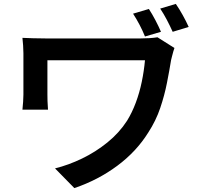

<svg xmlns="http://www.w3.org/2000/svg" viewBox="-20 -885 1040 984"><path d="M743 -839Q760 -813 776.5 -781.5Q793 -750 805 -722L723 -698Q711 -728 695.5 -757.5Q680 -787 662 -815ZM881 -865Q899 -839 916.5 -807.5Q934 -776 947 -747L865 -722Q851 -753 835 -783.5Q819 -814 801 -841ZM874 -639Q872 -633 868 -620.5Q864 -608 861.5 -596Q859 -584 857 -578Q848 -523 835.5 -459.5Q823 -396 801 -331Q779 -266 740 -206Q679 -108 580.5 -35Q482 38 361 79L262 -22Q331 -39 400.5 -72.5Q470 -106 530.5 -155Q591 -204 631 -266Q657 -308 676 -359Q695 -410 706.5 -465.5Q718 -521 723 -576Q710 -576 680.5 -576Q651 -576 610 -576Q569 -576 523 -576Q477 -576 430.5 -576Q384 -576 342.5 -576Q301 -576 269.5 -576Q238 -576 223 -576Q223 -567 223 -550Q223 -533 223 -512Q223 -491 223 -469.5Q223 -448 223 -430Q223 -412 223 -400Q223 -389 223.5 -367Q224 -345 226 -323H95Q97 -345 98.5 -363.5Q100 -382 100 -400Q100 -414 100 -442Q100 -470 100 -503Q100 -536 100 -565.5Q100 -595 100 -612Q100 -631 98.5 -651.5Q97 -672 95 -691Q119 -690 149 -689Q179 -688 213 -688Q221 -688 248.5 -688Q276 -688 315 -688Q354 -688 400.5 -688Q447 -688 493.5 -688Q540 -688 582.5 -688Q625 -688 656 -688Q687 -688 701 -688Q724 -688 746.5 -689.5Q769 -691 787 -694Z"/></svg>

Font: Noto Sans JP SemiBold
Style: Regular
Weight: 600
Designer: Ryoko NISHIZUKA  (kana, bopomofo & ideographs); Paul D. Hunt (Latin, Greek & Cyrillic); Sandoll Communications , Soo-you
Foundry: Adobe
Version: Version 2.004-H2;hotconv 1.0.118;makeotfexe 2.5.65603